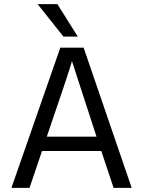

<svg xmlns="http://www.w3.org/2000/svg" viewBox="-20 -903 688 923"><path d="M354 -727H285L161 -883H256ZM122 0H35L270 -674H382L613 0H526L467 -177H182ZM326 -609Q312 -558 205 -246H444Z"/></svg>

Font: Hind Colombo
Style: Regular
Weight: 400
Designer: Jyotish Sonowal, Aditi Pimprikar
Foundry: Indian Type Foundry
Version: Version 1.000;PS 1.0;hotconv 1.0.86;makeotf.lib2.5.63406; tt